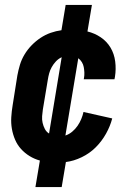

<svg xmlns="http://www.w3.org/2000/svg" viewBox="-20 -648 540 775"><path d="M123 107 141 0Q119 -6 99.5 -18Q80 -30 65 -46.5Q50 -63 41 -84Q32 -105 28 -128Q24 -151 25.5 -175Q27 -199 31 -223L50 -343Q54 -365 60.5 -386.5Q67 -408 79 -428Q91 -448 107.5 -465Q124 -482 143.5 -495Q163 -508 184.5 -515.5Q206 -523 228 -526L245 -628H351L333 -521Q362 -514 386.5 -497.5Q411 -481 426 -456Q441 -431 445 -400Q449 -369 444 -338L442 -328H318L319 -333Q321 -344 320.5 -355.5Q320 -367 318 -377.5Q316 -388 310.5 -397Q305 -406 296 -413L244 -101Q259 -106 271.5 -116.5Q284 -127 293 -140Q302 -153 308 -167.5Q314 -182 317 -196L433 -170Q425 -139 408 -108.5Q391 -78 366.5 -53.5Q342 -29 310 -13.5Q278 2 246 6L229 107ZM178 -109 229 -417Q216 -411 206 -400.5Q196 -390 189 -377.5Q182 -365 178.5 -352Q175 -339 173 -326L153 -206Q151 -193 150 -179Q149 -165 152 -152Q155 -139 161 -127.5Q167 -116 178 -109Z"/></svg>

Font: Iosevka Term Curly Extrabold
Style: Italic
Weight: 800
Italic angle: -9°
Designer: Belleve Invis
Foundry: Belleve Invis
Version: Version 32.3.0